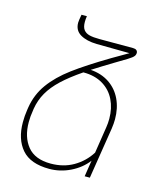

<svg xmlns="http://www.w3.org/2000/svg" viewBox="-113 -833 786 926"><g transform="rotate(15 280.0 -370.0)"><path d="M483.9 -639.2 483.4 -635.3 482.9 -632.8Q481.4 -623.5 468 -613.3Q454.6 -603 415 -580.1L390.6 -565.4Q332.5 -530.3 290.5 -503.4Q344.7 -499.5 384.3 -472.9Q423.8 -446.3 444.6 -402.3Q465.3 -358.4 465.3 -303.2Q465.3 -281.7 461.4 -255.4L420.9 0H395L403.8 -56.6L407.7 -81.1Q376 -39.6 325.4 -14.9Q274.9 9.8 220.2 9.8Q126 9.8 82.8 -40.3Q39.6 -90.3 39.6 -174.8Q39.6 -206.5 44.4 -237.3L46.4 -250.5Q57.1 -316.9 95.5 -369.9Q133.8 -422.9 198 -470.7Q262.2 -518.6 371.1 -583.5L450.2 -629.4L285.6 -631.3Q235.4 -632.3 204.1 -650.6Q172.9 -668.9 172.9 -707.5Q172.9 -714.8 174.3 -722.7L178.7 -748.5H205.6Q203.1 -734.4 203.1 -719.2Q203.1 -693.4 213.4 -680.2Q223.6 -667 242.4 -662.4Q261.2 -657.7 293 -657.7H460Q472.2 -657.7 478 -652.6Q483.9 -647.5 483.9 -639.2ZM259.3 -482.4Q199.2 -441.4 161.4 -405.8Q123.5 -370.1 102.1 -332.8Q80.6 -295.4 73.2 -250.5L71.8 -239.3Q66.9 -211.9 66.9 -182.6Q66.9 -108.4 104.2 -62.5Q141.6 -16.6 220.2 -16.6Q284.2 -16.6 333.7 -45.4Q383.3 -74.2 414.1 -123L434.6 -255.4Q438 -275.9 438 -298.3Q438 -351.1 417.5 -392.8Q397 -434.6 356.9 -458.5Q316.9 -482.4 260.7 -482.4Z"/></g></svg>

Font: Mardoto Thin
Style: Italic
Weight: 250
Italic angle: -12°
Designer: Christian Robertson, Vahan Hovhannisyan
Foundry: Google
Version: Version 1.000